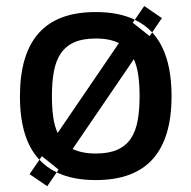

<svg xmlns="http://www.w3.org/2000/svg" viewBox="-20 -593 642 644"><path d="M301.1 11Q223.4 11 170.1 -14.9L138.5 31.6L79.2 -8.9L112.2 -57.2Q78.8 -92.7 62.9 -145.8Q46.9 -198.9 46.9 -270.2Q46.9 -410.9 109.7 -481.7Q172.6 -552.6 301.1 -552.6Q379.3 -552.6 432.2 -526.6L463.8 -572.8L523.1 -532.3L490.4 -484.4Q555.4 -414.1 555.4 -270.2Q555.4 -130.3 492.5 -59.7Q429.7 11 301.1 11ZM378.9 -448.5Q363.6 -456 344.6 -459.9Q325.6 -463.8 301.5 -463.8Q257.1 -463.8 228.5 -450.8Q199.9 -437.9 183.4 -413Q166.9 -388.1 160.5 -352.3Q154.1 -316.4 154.1 -270.6Q154.1 -232.2 158.4 -201.3Q162.6 -170.5 173.3 -147ZM301.5 -78.1Q345.5 -78.1 373.9 -90.9Q402.3 -103.7 418.9 -128.4Q435.4 -153.1 441.8 -188.9Q448.2 -224.8 448.2 -270.6Q448.2 -308.6 443.9 -339.7Q439.6 -370.7 429 -394.5L223.7 -93.4Q239 -85.9 258.2 -82Q277.3 -78.1 301.5 -78.1ZM490.4 -484.4Q465.9 -510.7 432.2 -526.6L425.4 -516.7L481.9 -471.9ZM112.2 -57.2Q136.4 -30.9 170.1 -14.9L176.5 -24.1L120.4 -69.2Z"/></svg>

Font: Cannonade Med
Style: Regular
Weight: 500
Designer: Rasmus Andersson
Foundry: rsms
Version: Version 3.012;git-f93a4a705